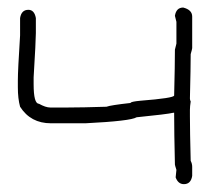

<svg xmlns="http://www.w3.org/2000/svg" viewBox="-20 -482 540 499"><path d="M456.1 -462.4Q479.5 -456.5 479.5 -439V-356.9Q479.5 -355 475.6 -341.3Q475.6 -308.1 473.6 -226.1Q473.6 -221.7 475.6 -218.3Q473.6 -205.1 473.6 -196.8V-179.2Q473.6 -140.6 475.6 -64Q479.5 -56.6 479.5 -48.3V-24.9Q476.1 -3.4 458 -3.4Q442.9 -3.4 436.5 -21L438.5 -40.5Q434.6 -52.7 434.6 -54.2Q432.6 -139.2 432.6 -187V-189H430.7Q414.1 -185.1 335 -177.2Q319.8 -167.5 202.1 -161.6H112.3Q59.6 -161.6 32.2 -204.6Q26.4 -225.6 26.4 -255.4V-272.9Q26.4 -299.3 32.2 -390.1V-435.1Q35.6 -456.5 53.7 -456.5Q69.3 -456.5 73.2 -435.1V-396Q73.2 -377 67.4 -280.8V-263.2Q67.4 -212.4 81.1 -212.4Q98.6 -202.6 110.4 -202.6H157.2Q192.9 -202.6 256.8 -204.6Q266.6 -208.5 319.3 -214.4Q319.3 -217.8 344.7 -220.2Q432.6 -227.1 432.6 -233.9Q434.6 -313.5 434.6 -353Q438.5 -367.2 438.5 -368.7V-425.3Q434.6 -439.5 434.6 -440.9Q438 -462.4 456.1 -462.4Z"/></svg>

Font: CEF Fonts CJK Mono
Style: Regular
Weight: 400
Designer: PartyBoss (派对大魔王)
Version: Release 2.25